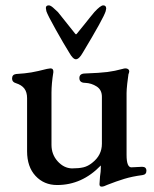

<svg xmlns="http://www.w3.org/2000/svg" viewBox="-20 -676 575 716"><path d="M351 11 353 -18Q356 -36 356 -51V-59Q286 14 193 14Q144 14 112.5 -20Q81 -54 81 -112V-310Q81 -332 71 -345.5Q61 -359 39 -366Q25 -370 25 -383Q25 -398 40 -400Q74 -402 97 -406Q120 -410 155 -419Q165 -421 168 -421Q180 -421 179 -407Q172 -364 172 -330V-136Q172 -100 195 -74.5Q218 -49 248 -48Q274 -48 291 -52Q308 -56 324 -69Q360 -97 360 -140V-315Q360 -341 340.5 -353.5Q321 -366 298 -367Q276 -367 276 -385Q276 -402 298 -402Q353 -404 380.5 -407.5Q408 -411 437 -419Q443 -421 448 -421Q454 -421 458 -418Q462 -415 462 -410Q462 -407 461 -404.5Q460 -402 459 -399Q457 -387 454.5 -364Q452 -341 452 -329V-98Q452 -52 470 -52L510 -54Q526 -54 526 -39Q526 -25 511 -23Q473 -18 443.5 -9Q414 0 381 13Q367 20 359 20Q351 20 351 11ZM238 -480Q218 -512 188 -565.5Q158 -619 153 -634L151 -646Q151 -656 162 -656Q168 -656 177.5 -648Q187 -640 196 -631L259 -552Q262 -548 263.5 -548Q265 -548 268 -552L298 -589Q307 -600 315.5 -611Q324 -622 332 -631Q355 -656 365 -656Q376 -656 376 -644Q376 -642 374 -634Q366 -608 289 -480Q275 -455 263 -455Q252 -455 238 -480Z"/></svg>

Font: EB Garamond Medium
Style: Regular
Weight: 500
Designer: Georg Duffner and Octavio Pardo
Foundry: Georg Duffner
Version: Version 1.000